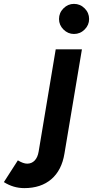

<svg xmlns="http://www.w3.org/2000/svg" viewBox="-155 -754 479 989"><path d="M-135 184 -63 72Q-35 89 -15 89Q8 89 23.5 73Q39 57 44 27L132 -500H267L177 37Q163 123 109.5 169Q56 215 -30 215Q-86 215 -135 184ZM149 -656Q149 -688 172 -711Q195 -734 226 -734Q258 -734 281 -711Q304 -688 304 -656Q304 -625 281 -602Q258 -579 226 -579Q195 -579 172 -602Q149 -625 149 -656Z"/></svg>

Font: Oak Sans
Style: Bold Italic
Weight: 700
Italic angle: -9.5°
Foundry: Erik Kennedy, Walven
Version: Version 1.000